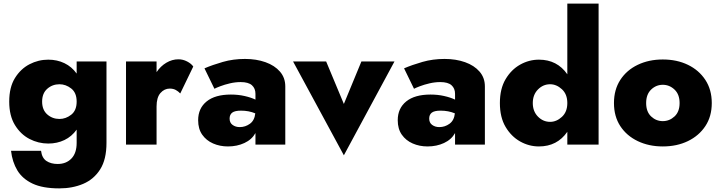

<svg xmlns="http://www.w3.org/2000/svg" viewBox="-20 -800 3988 1062"><path d="M41 34H207Q212 74 237 90.5Q262 107 299 107Q346 107 375 77Q404 47 404 -10V-83Q377 -45 336.5 -25.5Q296 -6 247 -6Q192 -6 143 -31.5Q94 -57 62.5 -108.5Q31 -160 31 -238Q31 -317 62.5 -368Q94 -419 143 -444.5Q192 -470 247 -470Q296 -470 336.5 -450.5Q377 -431 404 -393V-460H569V-10Q569 82 534 137Q499 192 440 217Q381 242 308 242Q216 242 160 215.5Q104 189 76 142.5Q48 96 41 34ZM213 -238Q213 -192 241.5 -167Q270 -142 309 -142Q344 -142 374 -165.5Q404 -189 404 -238Q404 -287 374 -310.5Q344 -334 309 -334Q270 -334 241.5 -309Q213 -284 213 -238Z M977 -283Q966 -295 952 -302.5Q938 -310 919 -310Q889 -310 867.5 -285.5Q846 -261 846 -211V0H677V-460H846V-401Q868 -434 900 -453Q932 -472 967 -472Q992 -472 1015 -460Q1038 -448 1049 -432Z M1166 -309 1111 -422Q1155 -441 1212.5 -457.5Q1270 -474 1335 -474Q1398 -474 1448.5 -456Q1499 -438 1528.5 -404Q1558 -370 1558 -322V0H1393V-64Q1373 -28 1332 -9Q1291 10 1241 10Q1196 10 1158.5 -6.5Q1121 -23 1098.5 -55Q1076 -87 1076 -135Q1076 -201 1123 -239Q1170 -277 1257 -277Q1297 -277 1332.5 -269Q1368 -261 1393 -249V-281Q1393 -311 1373.5 -328.5Q1354 -346 1311 -346Q1282 -346 1252 -339Q1222 -332 1198.5 -323Q1175 -314 1166 -309ZM1250 -144Q1250 -121 1266.5 -109Q1283 -97 1306 -97Q1337 -97 1362.5 -115.5Q1388 -134 1392 -173Q1356 -188 1313 -188Q1279 -188 1264.5 -177Q1250 -166 1250 -144Z M1601 -460H1784L1882 -225L1979 -460H2162L1882 59Z M2270 -309 2215 -422Q2259 -441 2316.5 -457.5Q2374 -474 2439 -474Q2502 -474 2552.5 -456Q2603 -438 2632.5 -404Q2662 -370 2662 -322V0H2497V-64Q2477 -28 2436 -9Q2395 10 2345 10Q2300 10 2262.5 -6.5Q2225 -23 2202.5 -55Q2180 -87 2180 -135Q2180 -201 2227 -239Q2274 -277 2361 -277Q2401 -277 2436.5 -269Q2472 -261 2497 -249V-281Q2497 -311 2477.5 -328.5Q2458 -346 2415 -346Q2386 -346 2356 -339Q2326 -332 2302.5 -323Q2279 -314 2270 -309ZM2354 -144Q2354 -121 2370.5 -109Q2387 -97 2410 -97Q2441 -97 2466.5 -115.5Q2492 -134 2496 -173Q2460 -188 2417 -188Q2383 -188 2368.5 -177Q2354 -166 2354 -144Z M2745 -230Q2745 -309 2776.5 -362Q2808 -415 2857 -442.5Q2906 -470 2961 -470Q3062 -470 3118 -389V-780H3291V0H3118V-71Q3062 10 2961 10Q2906 10 2857 -17.5Q2808 -45 2776.5 -98Q2745 -151 2745 -230ZM2927 -230Q2927 -184 2955.5 -155Q2984 -126 3023 -126Q3058 -126 3088 -153.5Q3118 -181 3118 -230Q3118 -279 3088 -306.5Q3058 -334 3023 -334Q2984 -334 2955.5 -305Q2927 -276 2927 -230Z M3376 -230Q3376 -304 3411 -358Q3446 -412 3507.5 -441.5Q3569 -471 3646 -471Q3724 -471 3785 -441.5Q3846 -412 3881.5 -358Q3917 -304 3917 -230Q3917 -156 3881.5 -102.5Q3846 -49 3785 -19.5Q3724 10 3646 10Q3569 10 3507.5 -19.5Q3446 -49 3411 -102.5Q3376 -156 3376 -230ZM3554 -230Q3554 -182 3581.5 -156Q3609 -130 3646 -130Q3683 -130 3711 -156Q3739 -182 3739 -230Q3739 -278 3711 -304.5Q3683 -331 3646 -331Q3609 -331 3581.5 -304.5Q3554 -278 3554 -230Z"/></svg>

Font: Jost* Heavy
Style: Regular
Weight: 800
Version: Version 3.7